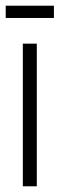

<svg xmlns="http://www.w3.org/2000/svg" viewBox="-20 -653 209 673"><path d="M60 -500H109V0H60ZM0 -633H169V-590H0Z"/></svg>

Font: Urbanist ExtraLight
Style: Regular
Weight: 200
Designer: Corey Hu
Foundry: Corey Hu
Version: Version 1.330; ttfautohint (v1.8.4.7-5d5b)